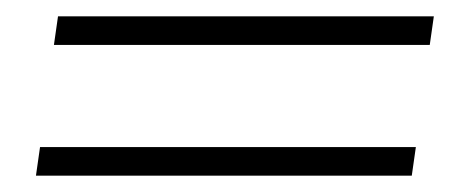

<svg xmlns="http://www.w3.org/2000/svg" viewBox="-20 -437 551 235"><path d="M51 -417H511L506 -382H46ZM29 -257H489L484 -222H24Z"/></svg>

Font: Brygada 1918 SemiBold
Style: Italic
Weight: 600
Italic angle: -8°
Designer: Mateusz Machalski | Borys Kosmynka | Przemek Hoffer
Foundry: NIEPODLEGLA 2018
Version: Version 3.006